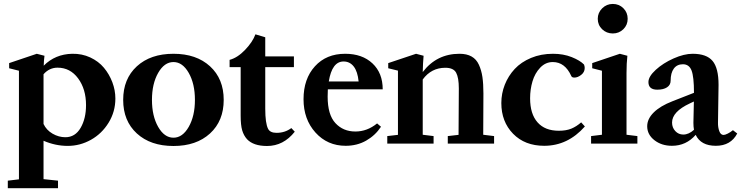

<svg xmlns="http://www.w3.org/2000/svg" viewBox="-20 -736 3803 984"><path d="M20 228.5V189.9L77.1 183.1V-373.5L26.9 -386.2V-412.6L168.5 -460.4L208 -450.2Q204.6 -425.8 204.1 -399.4Q262.7 -458.5 350.1 -460.4Q399.9 -461.4 442.4 -441.7Q484.9 -421.9 512.5 -388.9Q540 -356 555.7 -314.7Q571.3 -273.4 571.3 -231Q571.3 -163.6 536.6 -107.2Q502 -50.8 446 -19.5Q390.1 11.7 327.1 11.7Q264.2 11.7 203.1 -14.6V182.1L277.3 189.9V228.5ZM274.9 -389.2Q232.9 -389.2 203.1 -355.5V-100.6Q217.8 -69.3 249.3 -51Q280.8 -32.7 314.9 -32.7Q365.2 -32.7 393.1 -80.6Q420.9 -128.4 420.9 -197.3Q420.9 -279.3 380.4 -334.2Q339.8 -389.2 274.9 -389.2Z M869.1 12.2Q751.5 12.2 681.4 -52Q611.3 -116.2 611.3 -224.1Q611.3 -332 681.4 -396.2Q751.5 -460.4 869.1 -460.4Q986.3 -460.4 1056.4 -396.2Q1126.5 -332 1126.5 -224.1Q1126.5 -116.2 1056.4 -52Q986.3 12.2 869.1 12.2ZM869.1 -30.3Q915.5 -30.3 947.3 -85.9Q979 -141.6 979 -224.1Q979 -306.6 947.3 -362.3Q915.5 -418 869.1 -418Q822.3 -418 790.5 -362.3Q758.8 -306.6 758.8 -224.1Q758.8 -141.6 790.5 -85.9Q822.3 -30.3 869.1 -30.3Z M1348.6 12.2Q1278.8 12.2 1246.1 -22.5Q1229 -41.5 1221.2 -68.1Q1213.4 -94.7 1213.4 -143.6V-392.1H1156.7V-429.2Q1197.3 -439.9 1236.1 -480.5Q1274.9 -521 1289.1 -560.1L1339.4 -544.9V-446.8H1486.3V-392.1H1339.4V-179.2Q1339.4 -104 1354 -75.7Q1364.3 -55.2 1397.5 -55.2Q1440.4 -55.2 1473.1 -79.6L1490.7 -61Q1432.6 12.2 1348.6 12.2Z M1751.5 11.2Q1658.2 11.2 1596.9 -56.6Q1535.6 -124.5 1535.6 -227.5Q1535.6 -332 1594 -396.2Q1652.3 -460.4 1749 -460.4Q1836.4 -460.4 1888.9 -411.1Q1941.4 -361.8 1941.4 -278.3H1660.2Q1659.2 -252.9 1659.2 -240.7Q1659.2 -147.9 1699 -105Q1738.8 -62 1801.3 -62Q1861.8 -62 1912.6 -103.5L1932.6 -86.4Q1903.3 -42 1856.7 -15.4Q1810.1 11.2 1751.5 11.2ZM1740.7 -420.9Q1681.6 -420.9 1665 -318.4H1817.9Q1813 -369.1 1793 -395Q1772.9 -420.9 1740.7 -420.9Z M1964.8 0V-38.6L2019.5 -44.9V-374L1969.7 -386.2V-412.6L2112.3 -460.4L2150.9 -450.2Q2147.5 -413.6 2146.5 -366.7Q2217.8 -460.4 2335 -460.4Q2372.1 -460.4 2396.7 -446.5Q2421.4 -432.6 2434.3 -404.3Q2447.3 -376 2452.4 -341.3Q2457.5 -306.6 2457.5 -256.8Q2457.5 -113.8 2456.5 -45.4L2512.2 -38.6V0H2274.9V-38.6L2330.1 -44.9Q2331.5 -276.4 2331.5 -282.7Q2331.5 -337.4 2317.9 -363Q2304.2 -388.7 2262.2 -388.7Q2190.4 -388.7 2146.5 -328.6V-45.4L2202.1 -38.6V0Z M2769 11.2Q2669.9 11.2 2609.6 -50.5Q2549.3 -112.3 2549.3 -208Q2549.3 -256.8 2567.1 -302Q2585 -347.2 2617.9 -382.6Q2650.9 -418 2701.7 -439.2Q2752.4 -460.4 2814 -460.4Q2867.2 -460.4 2909.9 -443.4Q2952.6 -426.3 2973.1 -405.3Q2976.6 -396 2976.6 -387.7Q2976.6 -366.2 2958.7 -352.3Q2940.9 -338.4 2923.8 -338.4Q2910.6 -338.4 2907.7 -346.7Q2875.5 -418 2813 -418Q2775.9 -418 2748.5 -389.2Q2721.2 -360.4 2709 -319.1Q2696.8 -277.8 2696.8 -232.4Q2696.8 -151.9 2734.9 -108.9Q2772.9 -65.9 2843.8 -65.9Q2881.8 -65.9 2908 -76.7Q2934.1 -87.4 2958.5 -108.9L2977.5 -87.9Q2890.1 11.2 2769 11.2Z M3120.6 -564.5Q3088.4 -564.5 3065.9 -586.2Q3043.5 -607.9 3043.5 -639.6Q3043.5 -670.9 3066.2 -693.4Q3088.9 -715.8 3120.6 -715.8Q3152.8 -715.8 3174.8 -693.8Q3196.8 -671.9 3196.8 -639.6Q3196.8 -607.9 3174.6 -586.2Q3152.3 -564.5 3120.6 -564.5ZM3009.3 0V-38.6L3064.9 -45.4V-373.5L3015.1 -386.2V-412.6L3156.7 -460.4L3195.3 -450.2Q3190.9 -411.6 3190.9 -362.3V-45.4L3246.6 -38.6V0Z M3423.8 11.2Q3370.6 11.2 3333.7 -17.6Q3296.9 -46.4 3296.9 -88.9Q3296.9 -126.5 3330.3 -159.7Q3363.8 -192.9 3426.8 -217.3L3536.6 -260.3V-260.7Q3536.6 -342.8 3524.2 -374.8Q3511.7 -406.7 3480 -406.7Q3449.7 -406.7 3433.3 -384.5Q3417 -362.3 3417 -322.3Q3417 -300.8 3398.7 -288.6Q3380.4 -276.4 3348.6 -276.4Q3303.2 -276.4 3303.2 -315.4Q3303.2 -343.8 3340.8 -378.2Q3378.4 -412.6 3432.1 -436.5Q3485.8 -460.4 3529.8 -460.4Q3601.1 -460.4 3631.8 -423.8Q3662.6 -387.2 3662.6 -301.3Q3662.6 -299.3 3659.7 -107.4Q3659.2 -83.5 3666.3 -64Q3673.3 -44.4 3688.5 -44.4Q3695.8 -44.4 3710 -51.5Q3724.1 -58.6 3736.3 -68.8L3758.3 -51.8Q3725.1 11.2 3648.9 11.2Q3571.8 11.2 3545.4 -44.9Q3496.6 11.2 3423.8 11.2ZM3424.3 -107.9Q3424.3 -82 3440.9 -64.2Q3457.5 -46.4 3481.9 -46.4Q3509.8 -46.4 3536.6 -70.8Q3533.7 -86.9 3533.7 -106.4Q3535.6 -180.2 3536.1 -215.8L3515.6 -206.1Q3424.3 -163.6 3424.3 -107.9Z"/></svg>

Font: Elstob 8pt
Style: Bold
Weight: 700
Designer: Peter S. Baker
Version: Version 1.015